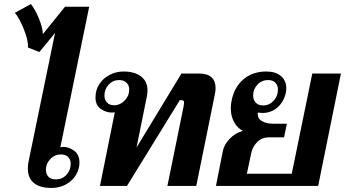

<svg xmlns="http://www.w3.org/2000/svg" viewBox="-20 -915 1698 945"><path d="M117 -86Q117 -105 121 -122L251 -753L174 -659L118 -681Q119 -719 96 -774.5Q73 -830 53 -852L132 -895Q153 -869 171.5 -824Q190 -779 191 -747L300 -882H419L277 -190Q287 -192 293 -192Q319 -192 345 -173Q371 -154 371 -116Q371 -102 369 -94Q359 -46 321 -18Q283 10 233 10Q176 10 146.5 -14.5Q117 -39 117 -86ZM328 -109Q328 -130 315 -142.5Q302 -155 280 -155Q250 -155 228 -132.5Q206 -110 206 -80Q206 -58 218.5 -45Q231 -32 255 -32Q286 -32 307 -54.5Q328 -77 328 -109Z M545 -362Q540 -361 530 -361Q502 -361 476 -379Q450 -397 450 -435Q450 -473 469.5 -502Q489 -531 520.5 -547Q552 -563 588 -563Q643 -563 674.5 -538.5Q706 -514 706 -470Q706 -456 703 -441L652 -189L873 -553H960Q1001 -553 1021 -534.5Q1041 -516 1041 -482Q1041 -470 1038 -453L946 0H804L884 -393L886 -409Q886 -416 883 -419Q880 -422 873 -422H865L605 0H472ZM616 -474Q616 -495 602.5 -508Q589 -521 566 -521Q536 -521 515 -498.5Q494 -476 494 -445Q494 -424 506.5 -410.5Q519 -397 541 -397Q571 -397 593.5 -420Q616 -443 616 -474Z M1077 -173Q1084 -204 1110.5 -232Q1137 -260 1175 -271Q1148 -285 1132 -314.5Q1116 -344 1116 -382Q1116 -403 1120 -420Q1133 -486 1178 -524.5Q1223 -563 1291 -563Q1337 -563 1363 -540.5Q1389 -518 1389 -481Q1389 -467 1387 -459Q1377 -414 1346 -386.5Q1315 -359 1271 -359Q1265 -359 1249 -361Q1246 -332 1269 -319Q1292 -306 1325 -306H1392L1378 -239H1304Q1268 -239 1245 -215Q1222 -191 1216 -159L1195 -60H1416L1517 -553H1658L1546 0H1043ZM1348 -474Q1348 -495 1335.5 -508Q1323 -521 1300 -521Q1268 -521 1247 -498.5Q1226 -476 1226 -445Q1226 -423 1239 -409.5Q1252 -396 1275 -396Q1305 -396 1326.5 -419Q1348 -442 1348 -474Z"/></svg>

Font: Taviraj SemiBold
Style: Italic
Weight: 600
Italic angle: -12°
Designer: Katatrad Team
Foundry: CadsonDemak
Version: Version 1.001